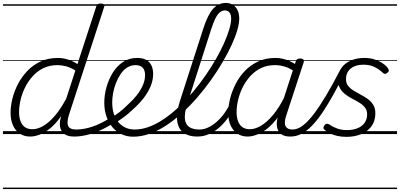

<svg xmlns="http://www.w3.org/2000/svg" viewBox="-20 -914 2727 1309"><path d="M186 17Q145 17 115 -3Q85 -23 68.5 -59.5Q52 -96 52 -146Q52 -190 64.5 -241Q77 -292 102.5 -341Q128 -390 166.5 -430.5Q205 -471 257 -495Q309 -519 375 -519Q408 -519 443.5 -508Q479 -497 508 -477L636 -869Q639 -881 646 -885.5Q653 -890 666 -890Q684 -890 689 -882.5Q694 -875 689 -863L451 -134Q434 -81 444.5 -56Q455 -31 499 -31Q508 -31 512 -23.5Q516 -16 514.5 -7Q513 2 505.5 9.5Q498 17 484 17Q458 17 439 10Q420 3 408 -10.5Q396 -24 391 -43.5Q386 -63 389 -89L397 -123Q360 -69 321.5 -38.5Q283 -8 248.5 4.5Q214 17 186 17ZM201 -33Q236 -33 274.5 -55Q313 -77 353.5 -124Q394 -171 432 -243L494 -434Q458 -455 428.5 -462.5Q399 -470 372 -470Q318 -470 276 -449.5Q234 -429 202.5 -394Q171 -359 150.5 -317Q130 -275 120 -231.5Q110 -188 110 -150Q110 -114 120 -87.5Q130 -61 150 -47Q170 -33 201 -33ZM0 365H633V375H0ZM0 -20H633V0H0ZM0 -505H633V-500H0ZM0 -885H633V-875H0Z M486 17Q474 17 470 9.5Q466 2 469 -7Q472 -16 481 -23.5Q490 -31 502 -31Q552 -31 611 -51Q670 -71 730 -110Q737 -115 744 -111.5Q751 -108 755 -100.5Q759 -93 758 -84.5Q757 -76 750 -72Q702 -42 655.5 -22Q609 -2 566 7.5Q523 17 486 17ZM633 365V375ZM633 -20V0ZM633 -505V-500ZM633 -885V-875Z M727 -105Q761 -124 793 -148.5Q825 -173 851 -200Q886 -231 912 -264Q938 -297 953.5 -332Q969 -367 969 -402Q969 -435 953 -452.5Q937 -470 903 -470Q893 -470 888.5 -477Q884 -484 885.5 -494Q887 -504 894.5 -511.5Q902 -519 915 -519Q954 -519 978 -505Q1002 -491 1013 -466.5Q1024 -442 1024 -410Q1024 -367 1006.5 -325Q989 -283 957.5 -243Q926 -203 884 -166Q854 -137 819 -111.5Q784 -86 747 -65ZM633 365H1077V375H633ZM633 -20H1077V0H633ZM633 -505H1077V-500H633ZM633 -885H1077V-875H633Z M888 18Q847 18 811 2Q775 -14 748.5 -44.5Q722 -75 706.5 -118Q691 -161 691 -214Q691 -265 705.5 -318Q720 -371 748 -417Q776 -463 818 -491Q860 -519 915 -519Q924 -519 927.5 -511.5Q931 -504 928.5 -494Q926 -484 919.5 -477Q913 -470 904 -470Q872 -470 846 -453Q820 -436 801.5 -408Q783 -380 770 -346.5Q757 -313 751 -279Q745 -245 745 -216Q745 -173 756 -138.5Q767 -104 788 -80Q809 -56 836.5 -43.5Q864 -31 898 -31Q948 -31 999 -50.5Q1050 -70 1101 -105Q1152 -140 1201 -186.5Q1250 -233 1295 -286.5Q1340 -340 1379.5 -397Q1419 -454 1451.5 -510.5Q1484 -567 1507 -618.5Q1530 -670 1543 -713.5Q1556 -757 1556 -787Q1556 -797 1564 -802.5Q1572 -808 1583 -808Q1594 -808 1602.5 -802.5Q1611 -797 1611 -787Q1611 -754 1597.5 -707.5Q1584 -661 1558.5 -606Q1533 -551 1498 -491Q1463 -431 1420 -370.5Q1377 -310 1328 -253Q1279 -196 1225 -146.5Q1171 -97 1115 -60Q1059 -23 1001.5 -2.5Q944 18 888 18ZM1077 365V375ZM1077 -20V0ZM1077 -505V-500ZM1077 -885V-875Z M1324 17Q1266 17 1230.5 -9.5Q1195 -36 1188 -90Q1181 -144 1206 -223L1368 -725Q1397 -814 1433 -854Q1469 -894 1520 -894Q1548 -894 1568.5 -880.5Q1589 -867 1600 -843.5Q1611 -820 1611 -788Q1611 -776 1602.5 -769.5Q1594 -763 1583 -763Q1572 -763 1564 -769.5Q1556 -776 1556 -788Q1556 -805 1551 -817.5Q1546 -830 1536.5 -836.5Q1527 -843 1513 -843Q1495 -843 1479 -830Q1463 -817 1448.5 -788.5Q1434 -760 1419 -712L1257 -207Q1237 -143 1240.5 -104.5Q1244 -66 1269.5 -48.5Q1295 -31 1339 -31Q1349 -31 1353.5 -23.5Q1358 -16 1356 -7Q1354 2 1345.5 9.5Q1337 17 1324 17ZM1077 365H1471V375H1077ZM1077 -20H1471V0H1077ZM1077 -505H1471V-500H1077ZM1077 -885H1471V-875H1077Z M1325 17Q1314 17 1309.5 9.5Q1305 2 1306.5 -7Q1308 -16 1316.5 -23.5Q1325 -31 1340 -31Q1370 -31 1400.5 -45.5Q1431 -60 1459.5 -85.5Q1488 -111 1512 -145Q1536 -179 1553 -217Q1558 -228 1566.5 -228Q1575 -228 1582 -220.5Q1589 -213 1585 -203Q1566 -157 1538.5 -117Q1511 -77 1477.5 -47Q1444 -17 1405.5 0Q1367 17 1325 17ZM1471 365V375ZM1471 -20V0ZM1471 -505V-500ZM1471 -885V-875Z M1669 17Q1628 17 1598 -3Q1568 -23 1552 -59.5Q1536 -96 1536 -146Q1536 -190 1548.5 -240.5Q1561 -291 1586 -340.5Q1611 -390 1649 -430Q1687 -470 1739.5 -494.5Q1792 -519 1858 -519Q1896 -519 1935.5 -505Q1975 -491 2006 -467L1994 -423Q1953 -451 1919.5 -460.5Q1886 -470 1855 -470Q1801 -470 1759 -449.5Q1717 -429 1685.5 -394Q1654 -359 1633.5 -317Q1613 -275 1603 -231.5Q1593 -188 1593 -150Q1593 -114 1603 -87.5Q1613 -61 1633 -47Q1653 -33 1684 -33Q1719 -33 1759 -56.5Q1799 -80 1840.5 -129Q1882 -178 1920 -254L1933 -214Q1889 -124 1841 -73.5Q1793 -23 1748.5 -3Q1704 17 1669 17ZM1958 17Q1929 17 1908.5 7Q1888 -3 1877.5 -22.5Q1867 -42 1867 -69Q1867 -96 1878 -130L1996 -494Q2000 -506 2006.5 -510.5Q2013 -515 2026 -515Q2044 -515 2049 -507.5Q2054 -500 2050 -488L1931 -125Q1915 -74 1927.5 -52.5Q1940 -31 1973 -31Q1982 -31 1986 -23.5Q1990 -16 1988.5 -7Q1987 2 1979.5 9.5Q1972 17 1958 17ZM1471 365H2106V375H1471ZM1471 -20H2106V0H1471ZM1471 -505H2106V-500H1471ZM1471 -885H2106V-875H1471Z M1960 17Q1949 17 1944.5 9.5Q1940 2 1942 -7Q1944 -16 1952.5 -23.5Q1961 -31 1975 -31Q2010 -31 2046.5 -59.5Q2083 -88 2122 -140Q2161 -192 2204.5 -265Q2248 -338 2295 -429Q2301 -439 2311 -438Q2321 -437 2327.5 -429.5Q2334 -422 2329 -413Q2288 -332 2250.5 -265Q2213 -198 2177.5 -145.5Q2142 -93 2106.5 -56.5Q2071 -20 2035 -1.5Q1999 17 1960 17ZM2106 365H2156V375H2106ZM2106 -20H2156V0H2106ZM2106 -505H2156V-500H2106ZM2106 -885H2156V-875H2106Z M2343 19Q2306 19 2277 12Q2248 5 2227 -6Q2206 -17 2192 -30Q2184 -36 2185 -44Q2186 -52 2193 -61Q2201 -70 2208.5 -70.5Q2216 -71 2226 -65Q2248 -49 2278.5 -38Q2309 -27 2345 -27Q2384 -27 2415.5 -39Q2447 -51 2465 -75.5Q2483 -100 2483 -135Q2483 -162 2468.5 -180.5Q2454 -199 2431.5 -213Q2409 -227 2383.5 -240Q2358 -253 2335.5 -270Q2313 -287 2298.5 -311Q2284 -335 2284 -372Q2284 -416 2306.5 -449Q2329 -482 2370 -500.5Q2411 -519 2464 -519Q2506 -519 2539 -507Q2572 -495 2594.5 -478.5Q2617 -462 2626 -446Q2632 -437 2631 -430.5Q2630 -424 2620 -417Q2612 -411 2605 -410.5Q2598 -410 2591 -417Q2565 -442 2533 -457.5Q2501 -473 2457 -473Q2404 -473 2371.5 -447Q2339 -421 2339 -374Q2339 -347 2353.5 -328.5Q2368 -310 2391 -296Q2414 -282 2439.5 -268.5Q2465 -255 2487.5 -239Q2510 -223 2524.5 -199.5Q2539 -176 2539 -142Q2539 -89 2512.5 -53Q2486 -17 2441.5 1Q2397 19 2343 19ZM2156 365H2687V375H2156ZM2156 -20H2687V0H2156ZM2156 -505H2687V-500H2156ZM2156 -885H2687V-875H2156Z"/></svg>

Font: Playwrite DK Loopet Guides
Style: Regular
Weight: 400
Designer: Veronika Burian, José Scaglione
Foundry: TypeTogether
Version: Version 1.003